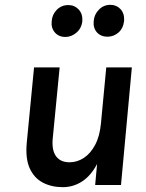

<svg xmlns="http://www.w3.org/2000/svg" viewBox="-20 -766 604 795"><path d="M240 9Q193.5 9 157.5 -9.8Q121.5 -28.5 103 -69.2Q84.5 -110 91 -177L121 -487H227L198 -189Q194.5 -141.5 213 -117.8Q231.5 -94 268 -94Q299.5 -94 327.2 -112.2Q355 -130.5 374 -166.2Q393 -202 398 -255L420 -487H526L481 0H374L382 -87Q356.5 -38.5 320 -14.8Q283.5 9 240 9ZM251 -613Q223 -613 207 -631.8Q191 -650.5 194 -678Q196 -706 215.2 -725.5Q234.5 -745 263 -745Q288.5 -745 305.5 -727Q322.5 -709 321 -679.5Q318 -649.5 297 -631.2Q276 -613 251 -613ZM425 -614Q397.5 -614 381.2 -632.2Q365 -650.5 368 -679Q370 -706 389.5 -726Q409 -746 437 -746Q462.5 -746 479 -728.2Q495.5 -710.5 494 -680.5Q490.5 -648.5 470.5 -631.2Q450.5 -614 425 -614Z"/></svg>

Font: Karla
Style: Bold Italic
Weight: 700
Italic angle: -8°
Designer: Jonathan Pinhorn
Version: Version 2.004;gftools[0.9.33]